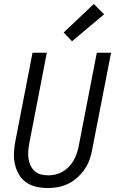

<svg xmlns="http://www.w3.org/2000/svg" viewBox="-20 -936 590 968"><path d="M221 12Q191 12 162.5 5.5Q134 -1 111.5 -17Q89 -33 75 -57Q61 -81 55 -109Q49 -137 50.5 -167Q52 -197 58 -227L144 -670H216L128 -215Q124 -195 122.5 -175.5Q121 -156 123.5 -137.5Q126 -119 133.5 -102.5Q141 -86 154 -74Q167 -62 185 -57Q203 -52 223 -52Q241 -52 259 -56Q277 -60 294.5 -70Q312 -80 326 -94Q340 -108 350 -125Q360 -142 366 -159.5Q372 -177 376 -195L468 -670H540L445 -183Q441 -158 432 -132.5Q423 -107 407.5 -84Q392 -61 370.5 -41.5Q349 -22 324.5 -10Q300 2 273.5 7Q247 12 221 12ZM343 -728 301 -772 453 -916 505 -864Z"/></svg>

Font: Lode Term
Style: Italic
Weight: 400
Italic angle: -11°
Monospace: yes
Designer: Belleve Invis
Foundry: Belleve Invis
Version: Version 29.2.0